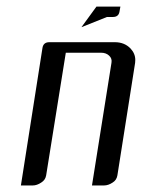

<svg xmlns="http://www.w3.org/2000/svg" viewBox="-20 -567 434 587"><path d="M43.9 0 109.9 -420.9Q112.8 -438 130.9 -438H331.1Q360.4 -438 378.9 -418.9Q393.6 -403.3 393.6 -383.8Q393.6 -377.9 393.1 -375L338.9 -30.8Q336.4 -16.1 324.2 -8.8Q311 0 297.9 0H261.2L320.8 -375Q323.2 -388.2 313.5 -397Q304.2 -405.8 289.1 -405.8H181.2L121.1 -30.8Q118.7 -16.6 106 -8.8Q92.8 0 80.1 0ZM229 -483.9 274.9 -546.9H348.1L345.2 -530.8Q342.3 -515.1 325.2 -515.1H307.1Z"/></svg>

Font: Hhenum
Style: Italic
Weight: 400
Designer: T. Christopher White
Version: Version 1.0